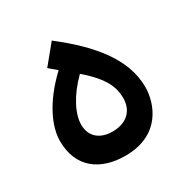

<svg xmlns="http://www.w3.org/2000/svg" viewBox="-122 -593 669 694"><g transform="rotate(-30 212.0 -246.0)"><path d="M208 1C355 1 394 -111 394 -179C394 -300 303 -401 185 -493L121 -415L153 -388C62 -302 29 -220 29 -163C29 -51 106 1 208 1ZM211 -98C162 -98 125 -124 125 -176C125 -220 155 -281 213 -338C291 -271 305 -226 305 -184C305 -134 273 -98 211 -98Z"/></g></svg>

Font: Noto Sans Arabic UI Md
Style: Regular
Weight: 500
Designer: Monotype Design Team, Nadine Chahine and Nizar Qandah
Foundry: Monotype Imaging Inc.
Version: Version 2.010